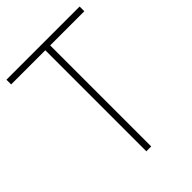

<svg xmlns="http://www.w3.org/2000/svg" viewBox="-213 -845 950 950"><g transform="rotate(-45 261.5 -370.0)"><path d="M244.5 0V-707H5.5V-740H517.5V-707H278.5V0Z"/></g></svg>

Font: Encode Sans Semi Condensed Thin
Style: Regular
Weight: 250
Width: 4
Designer: Multiple Designers
Foundry: Impallari Type
Version: Version 2.000